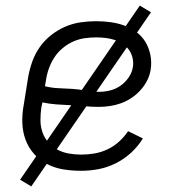

<svg xmlns="http://www.w3.org/2000/svg" viewBox="-20 -604 640 688"><path d="M271 8Q238 8 207 3Q176 -2 149 -16Q122 -30 102 -52.5Q82 -75 71.5 -103.5Q61 -132 60 -164Q59 -196 65 -228L81 -328Q86 -356 95.5 -383Q105 -410 122 -434.5Q139 -459 163 -478Q187 -497 214 -508.5Q241 -520 269 -524Q297 -528 324 -528Q351 -528 376.5 -524.5Q402 -521 425.5 -512.5Q449 -504 469 -489Q489 -474 501.5 -453Q514 -432 519 -406.5Q524 -381 520 -355Q517 -335 507.5 -316Q498 -297 483.5 -281Q469 -265 451 -253Q433 -241 413.5 -234Q394 -227 373.5 -224Q353 -221 334 -221Q308 -221 283 -223.5Q258 -226 232.5 -227Q207 -228 181.5 -230Q156 -232 132 -237L128 -218Q125 -196 125 -173.5Q125 -151 132 -130.5Q139 -110 153 -94Q167 -78 185.5 -68Q204 -58 226 -54Q248 -50 271 -50Q294 -50 318 -54Q342 -58 364.5 -68.5Q387 -79 406 -96Q425 -113 439 -134L492 -108Q475 -80 450 -57Q425 -34 395 -19Q365 -4 333.5 2Q302 8 271 8ZM336 -275Q355 -275 375 -280Q395 -285 412 -297Q429 -309 441 -326.5Q453 -344 456 -363Q459 -380 455 -396.5Q451 -413 442 -425.5Q433 -438 419.5 -447Q406 -456 390.5 -461Q375 -466 358.5 -468Q342 -470 325 -470Q304 -470 283 -467Q262 -464 242 -455Q222 -446 204.5 -431.5Q187 -417 175 -398.5Q163 -380 155.5 -359.5Q148 -339 145 -318L141 -295Q165 -289 189.5 -288Q214 -287 238.5 -285.5Q263 -284 287 -279.5Q311 -275 336 -275ZM92 64 52 40 481 -584 521 -560Z"/></svg>

Font: Iosevka SS04 Light Extended
Style: Italic
Weight: 300
Width: 7
Italic angle: -9°
Monospace: yes
Designer: Belleve Invis
Foundry: Belleve Invis
Version: Version 19.0.0; ttfautohint (v1.8.4)